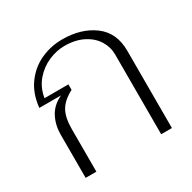

<svg xmlns="http://www.w3.org/2000/svg" viewBox="-131 -692 819 821"><g transform="rotate(-30 278.5 -281.5)"><path d="M66 -213Q66 -260 86 -298.5Q106 -337 151 -358H44Q51 -426 85 -472Q119 -518 169 -540.5Q219 -563 275 -563Q368 -563 430 -517Q492 -471 492 -382V0H439V-394Q439 -431 419 -463Q399 -495 360.5 -514.5Q322 -534 269 -534Q230 -534 190.5 -517Q151 -500 121.5 -466Q92 -432 84 -383H202V-356Q156 -332 137.5 -299.5Q119 -267 119 -210V0H66Z"/></g></svg>

Font: Taviraj ExtraLight
Style: Regular
Weight: 200
Designer: Katatrad Team
Foundry: CadsonDemak
Version: Version 1.030